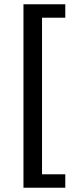

<svg xmlns="http://www.w3.org/2000/svg" viewBox="-20 -728 364 900"><path d="M90 152V-708H286V-645H177V89H286V152Z"/></svg>

Font: Processing Sans Pro Semibold
Style: Regular
Weight: 600
Designer: Paul D. Hunt
Foundry: Adobe Systems Incorporated
Version: Version 2.020;PS 2.000;hotconv 1.0.86;makeotf.lib2.5.63406